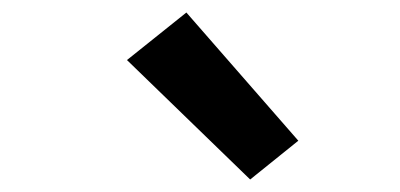

<svg xmlns="http://www.w3.org/2000/svg" viewBox="-20 -837 640 307"><path d="M380 -550 183 -741 278 -817 457 -612Z"/></svg>

Font: Iosevka Curly Slab ExObl
Style: Bold
Weight: 700
Width: 7
Italic angle: -9°
Monospace: yes
Designer: Belleve Invis
Foundry: Belleve Invis
Version: Version 11.0.0; ttfautohint (v1.8.3)